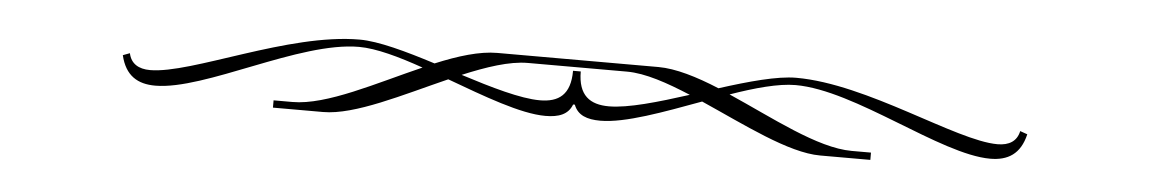

<svg xmlns="http://www.w3.org/2000/svg" viewBox="-24 -296 2671 446"><g transform="rotate(5 1311.0 -72.5)"><path d="M1123 -157C1082 -157 1033 -142 980 -120C911 -142 846 -160 802 -160C636 -160 420 -47 323 -47C296 -47 278 -58 273 -82L257 -76C268 -29 297 -12 338 -12C454 -12 663 -143 802 -143C842 -143 896 -128 953 -108C850 -63 739 -2 659 -2H615V15H732C806 15 913 -41 1015 -86C1102 -54 1189 -21 1247 -21C1278 -21 1300 -29 1309 -53H1313C1322 -29 1344 -21 1375 -21C1433 -21 1520 -54 1607 -86C1709 -41 1817 15 1891 15H2008V-2H1963C1883 -2 1772 -63 1669 -108C1726 -128 1780 -143 1820 -143C1959 -143 2169 -12 2285 -12C2326 -12 2355 -29 2366 -76L2349 -82C2344 -58 2326 -47 2299 -47C2202 -47 1986 -160 1820 -160C1776 -160 1711 -142 1642 -120C1589 -142 1539 -157 1499 -157ZM1196 -140H1427C1470 -140 1522 -122 1577 -99C1505 -76 1437 -56 1392 -56C1348 -56 1320 -75 1320 -131H1302C1302 -75 1275 -56 1231 -56C1186 -56 1117 -76 1045 -99C1100 -122 1153 -140 1196 -140Z"/></g></svg>

Font: FoglihtenDeH04
Style: Regular
Weight: 500
Version: Version 0.68